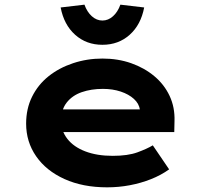

<svg xmlns="http://www.w3.org/2000/svg" viewBox="-20 -793 874 823"><path d="M439 10Q335 10 256.5 -25.5Q178 -61 135 -123Q92 -185 92 -263Q92 -327 117.5 -378.5Q143 -430 188 -466Q233 -502 293 -522Q353 -542 419 -542Q486 -542 542.5 -522Q599 -502 641.5 -466.5Q684 -431 707 -382Q730 -333 728 -274L727 -227H203L180 -324H597L580 -302V-322Q576 -349 554 -369Q532 -389 497.5 -400.5Q463 -412 421 -412Q371 -412 330.5 -398Q290 -384 266 -353.5Q242 -323 242 -275Q242 -232 269 -197.5Q296 -163 346 -144Q396 -125 463 -125Q528 -125 569 -140Q610 -155 635 -170L705 -67Q670 -42 627 -25Q584 -8 536.5 1Q489 10 439 10ZM419 -601Q350 -601 302 -644Q254 -687 240 -761L342 -773Q353 -742 373.5 -723.5Q394 -705 419 -705Q444 -705 464.5 -723.5Q485 -742 496 -773L598 -761Q584 -687 536 -644Q488 -601 419 -601Z"/></svg>

Font: Lexend Peta
Style: Bold
Weight: 700
Designer: Bonnie Shaver-Troup, Thomas Jockin
Foundry: Lexend
Version: Version 1.007